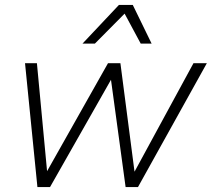

<svg xmlns="http://www.w3.org/2000/svg" viewBox="-20 -755 855 775"><path d="M131 0 81 -500H129L170 -64L416 -500H466L523 -62L761 -500H815L537 0H487L428 -433L182 0ZM313 -579 460 -735H516L592 -579H548L483 -700L363 -579Z"/></svg>

Font: Work Sans Light
Style: Italic
Weight: 300
Italic angle: -13°
Designer: Wei Huang
Foundry: Wei Huang
Version: Version 2.010; ttfautohint (v1.8.3)